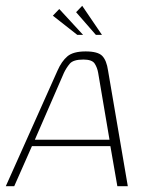

<svg xmlns="http://www.w3.org/2000/svg" viewBox="-31 -641 509 661"><path d="M-11 0 167 -398Q181 -430 201 -447Q221 -464 264 -464Q306 -464 321 -448.5Q336 -433 341 -398L409 0H373L349 -138H79L18 0ZM89 -160H346L307 -390Q304 -408 295 -422Q286 -436 256 -436Q221 -436 209 -421.5Q197 -407 189 -390ZM235 -521 151 -587 173 -610 255 -521ZM299 -521 231 -599 252 -621 320 -521Z"/></svg>

Font: Genos Thin ExtraLight
Style: Italic
Weight: 250
Italic angle: -8°
Version: Version 1.010